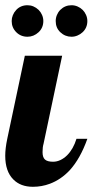

<svg xmlns="http://www.w3.org/2000/svg" viewBox="-28 -715 357 741"><path d="M34.7 -590.8Q17.1 -608.4 17.1 -633.8Q17.1 -645.5 21.7 -656.7Q26.4 -668 34.7 -676.8Q51.8 -694.8 78.1 -694.8Q102.1 -694.8 121.1 -676.8Q129.4 -668.5 134.3 -657.2Q139.2 -646 139.2 -633.8Q139.2 -607.9 121.1 -590.8Q102.1 -573.2 78.1 -573.2Q52.2 -573.2 34.7 -590.8ZM204.6 -590.8Q187 -607.4 187 -633.8Q187 -646 191.7 -657.2Q196.3 -668.5 204.6 -676.8Q222.7 -694.8 248 -694.8Q260.3 -694.8 271.5 -689.9Q282.7 -685.1 291 -676.8Q299.3 -668.5 304.2 -657.2Q309.1 -646 309.1 -633.8Q309.1 -607.9 291 -590.8Q282.2 -582.5 271 -577.9Q259.8 -573.2 248 -573.2Q223.1 -573.2 204.6 -590.8ZM23.4 -22.5Q-7.8 -53.7 -7.8 -113.8Q-7.8 -142.1 0 -179.2L67.9 -500H211.9L140.1 -160.2Q136.2 -147.5 136.2 -127.9Q136.2 -107.4 145.8 -99.1Q155.3 -90.8 176.8 -90.8Q191.4 -90.8 205.3 -97.4Q219.2 -104 231 -115.7Q254.9 -139.6 267.1 -179.2H309.1Q282.2 -103.5 241.7 -58.6Q207.5 -22 164.6 -5.9Q133.3 5.9 99.1 5.9Q51.3 5.9 23.4 -22.5Z"/></svg>

Font: Pattaya
Style: Regular
Weight: 400
Designer: Pablo Impallari / Thai characters Designed by Thanarat Vachiruckul and Suppakit Chalermlarp
Foundry: Pablo Impallari
Version: Version 2.000